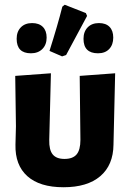

<svg xmlns="http://www.w3.org/2000/svg" viewBox="-20 -778 546 807"><path d="M241 -541 188 -564Q222 -671 242 -750L252 -758L341 -723L346 -711L258 -547ZM110 -554Q50 -554 50 -615Q50 -645 67.5 -663Q85 -681 115 -681Q144 -681 160 -665Q176 -649 176 -620Q176 -590 158 -572Q140 -554 110 -554ZM392 -554Q331 -554 331 -615Q331 -645 348.5 -663Q366 -681 396 -681Q425 -681 440.5 -665Q456 -649 456 -620Q456 -590 439 -572Q422 -554 392 -554ZM45 -170 47 -247 44 -459 194 -470 187 -190Q186 -148 201.5 -129Q217 -110 251 -110Q286 -110 302 -129Q318 -148 318 -190L315 -459L464 -470L457 -170Q456 -84 401.5 -37.5Q347 9 247 9Q147 9 95 -37.5Q43 -84 45 -170Z"/></svg>

Font: Alegreya Sans ExtraBold
Style: Regular
Weight: 800
Designer: Juan Pablo del Peral
Foundry: Huerta Tipografica
Version: Version 2.007